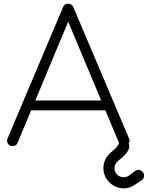

<svg xmlns="http://www.w3.org/2000/svg" viewBox="-20 -801 810 1053"><path d="M49 0Q30 0 22.5 -15Q15 -30 22 -43L325 -760Q333 -781 354 -781Q374 -781 383 -760L687 -43Q695 -29 686 -14.5Q677 0 660 0Q650 0 643.5 -4.5Q637 -9 632 -19L338 -720H370L77 -19Q73 -9 66 -4.5Q59 0 49 0ZM123 -196 147 -250H563L586 -196ZM658 232Q628 232 603 217Q578 202 562.5 177Q547 152 547 121Q547 68 594 30Q609 18 618.5 7Q628 -4 632 -14Q640 -29 658 -29Q672 -29 680.5 -21Q689 -13 689 0Q689 19 673.5 38.5Q658 58 629 80Q619 88 613.5 99Q608 110 608 121Q608 142 622.5 156.5Q637 171 658 171Q665 171 672 169Q679 167 686 163L721 137Q730 131 739 131Q752 131 761 140Q770 149 770 162Q770 177 760 185L719 213Q691 232 658 232Z"/></svg>

Font: ComfortaaLight
Style: Regular
Weight: 300
Designer: Johan Aakerlund
Foundry: Johan Aakerlund
Version: Version 3.104; ttfautohint (v1.8.1.43-b0c9)